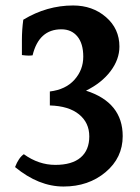

<svg xmlns="http://www.w3.org/2000/svg" viewBox="-20 -715 512 701"><path d="M204 -608Q122 -608 99 -513Q93 -512 84 -512Q75 -512 60 -514Q60 -532 60 -569Q60 -606 65 -643Q151 -695 247 -695Q318 -695 367 -652.5Q416 -610 416 -545Q416 -498 383.5 -455Q351 -412 294 -384Q428 -341 428 -218Q428 -139 365.5 -86.5Q303 -34 212 -34Q121 -34 35 -105Q48 -139 67 -152Q121 -113 182 -113Q243 -113 274.5 -140Q306 -167 306 -217Q306 -267 268.5 -297.5Q231 -328 162 -330V-381Q220 -388 252 -424Q284 -460 284 -508Q284 -556 262.5 -582Q241 -608 204 -608Z"/></svg>

Font: Halant Semibold
Style: Regular
Weight: 600
Version: Version 1.100;PS 1.0;hotconv 1.0.78;makeotf.lib2.5.61930; tt